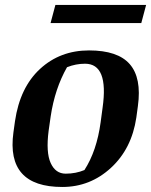

<svg xmlns="http://www.w3.org/2000/svg" viewBox="-20 -744 610 775"><path d="M320.8 -57.6Q370.6 -134.8 386.2 -250.5L394 -308.6Q419.4 -486.8 323.2 -486.8Q286.1 -486.8 250.5 -472.7Q201.2 -385.7 184.6 -274.4L176.3 -216.3Q165 -128.9 184.6 -85.9Q204.1 -43 245.1 -43Q286.1 -43 320.8 -57.6ZM231.4 10.7Q3.9 10.7 34.2 -209.5L40.5 -254.9Q60.5 -391.1 141.6 -465.8Q222.7 -540.5 339.4 -540.5Q455.6 -540.5 503.9 -484.9Q552.2 -429.2 536.6 -315.9L530.3 -269.5Q511.7 -143.6 427.7 -66.4Q343.8 10.7 231.4 10.7ZM203.6 -724.1H569.8L550.3 -650.9H184.1Z"/></svg>

Font: NoticiaText-BoldItalic
Style: Bold Italic
Weight: 700
Italic angle: -8°
Designer: JM Sole
Foundry: JM Sole
Version: Version 1.003